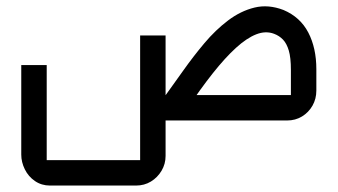

<svg xmlns="http://www.w3.org/2000/svg" viewBox="-20 -374 1050 596"><path d="M135 202Q109 202 88.5 188Q68 174 57 151.5Q46 129 46 106V-172H125V133Q122 130 120 128Q118 126 115 123H425Q422 126 420 128Q418 130 415 133V-264H494V110Q494 135 481.5 156Q469 177 448.5 189.5Q428 202 402 202ZM480 0V-79H894Q891 -76 888.5 -74Q886 -72 883 -69V-157Q883 -195 876.5 -217Q870 -239 858.5 -251Q847 -263 831 -269Q805 -279 775.5 -267.5Q746 -256 712.5 -225.5Q679 -195 640.5 -146.5Q602 -98 558 -32L488 -70Q517 -110 548.5 -154.5Q580 -199 614.5 -240Q649 -281 688 -310.5Q727 -340 770 -350.5Q813 -361 860 -343Q912 -321 937 -273Q962 -225 962 -159V-93Q962 -67 950 -46Q938 -25 917.5 -12.5Q897 0 871 0Z"/></svg>

Font: Mada
Style: Regular
Weight: 400
Designer: Khaled Hosny
Version: Version 1.5